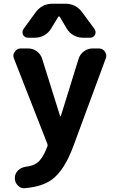

<svg xmlns="http://www.w3.org/2000/svg" viewBox="-20 -806 630 1031"><path d="M116.2 204.1Q113.3 205.1 110.4 205.1Q90.8 205.1 76.2 190.4Q59.6 173.8 59.6 150.4Q59.6 127 75.7 110.4Q91.8 93.8 116.2 89.8Q155.3 85 176.8 70.3Q209 47.9 234.4 -19.5Q237.3 -26.4 234.4 -33.2L54.7 -492.2Q51.8 -500 51.8 -506.8Q51.8 -518.6 59.6 -528.3Q71.3 -545.9 91.8 -545.9H130.9Q156.2 -545.9 177.2 -530.8Q198.2 -515.6 206.1 -491.2L302.7 -182.6Q302.7 -181.6 304.7 -181.6Q306.6 -181.6 306.6 -182.6L402.3 -491.2Q410.2 -515.6 431.2 -530.8Q452.1 -545.9 477.5 -545.9H510.7Q531.2 -545.9 543.9 -528.3Q550.8 -517.6 550.8 -506.8Q550.8 -499 547.9 -492.2L374 -21.5Q326.2 108.4 258.8 158.2Q207 196.3 116.2 204.1ZM300.8 -715.8Q299.8 -717.8 296.9 -717.8Q293.9 -717.8 293 -715.8L254.9 -653.3Q241.2 -629.9 217.8 -616.7Q194.3 -603.5 168 -603.5H129.9Q112.3 -603.5 103.5 -619.1Q100.6 -627 100.6 -632.8Q100.6 -641.6 106.4 -650.4L170.9 -739.3Q205.1 -786.1 262.7 -786.1H330.1Q387.7 -786.1 421.9 -739.3L487.3 -650.4Q493.2 -641.6 493.2 -632.8Q493.2 -626 490.2 -619.1Q481.4 -603.5 463.9 -603.5H424.8Q398.4 -603.5 375 -616.7Q351.6 -629.9 337.9 -653.3Z"/></svg>

Font: Gen Jyuu Gothic Bold
Style: Bold
Weight: 700
Designer: [Source Han Sans]
Ryoko NISHIZUKA  (kana & ideographs); Paul D. Hunt (Latin, Greek & Cyrillic); Wenlong ZHANG  (bopomofo
Version: Version 1.002.20150607